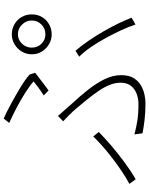

<svg xmlns="http://www.w3.org/2000/svg" viewBox="96 -881 808 1040"><g transform="rotate(-90 500.0 -361.0)"><path d="M762 -593Q762 -562 783 -540.5Q804 -519 834 -519Q865 -519 887 -540.5Q909 -562 909 -593Q909 -623 887 -645.5Q865 -668 834 -668Q804 -668 783 -645.5Q762 -623 762 -593ZM726 -593Q726 -623 741 -647.5Q756 -672 780.5 -686.5Q805 -701 834 -701Q864 -701 889 -686.5Q914 -672 928 -647.5Q942 -623 942 -593Q942 -562 928 -538Q914 -514 889 -499.5Q864 -485 834 -485Q805 -485 780.5 -499.5Q756 -514 741 -538Q726 -562 726 -593ZM503 -528Q525 -542 546 -557.5Q567 -573 579 -583Q557 -603 518.5 -627.5Q480 -652 436.5 -675Q393 -698 354 -715L378 -745Q414 -729 459 -704.5Q504 -680 547 -654Q590 -628 616 -605L626 -575Q618 -568 606.5 -559.5Q595 -551 582 -541Q569 -531 556 -521Q543 -511 530 -502ZM292 -37Q328 -27 366 -21Q404 -15 460 -15Q481 -15 507 -23Q533 -31 552.5 -52.5Q572 -74 572 -113Q572 -141 560 -171Q548 -201 527 -231.5Q506 -262 481.5 -292.5Q457 -323 433 -351Q419 -368 400 -387Q381 -406 363 -423L392 -451Q407 -434 424.5 -414Q442 -394 458 -376Q500 -331 535 -286.5Q570 -242 591.5 -197.5Q613 -153 613 -109Q613 -66 596.5 -40Q580 -14 555.5 -0.5Q531 13 505.5 18Q480 23 462 23Q410 23 369.5 18Q329 13 298 7ZM887 -31Q876 -66 857 -107Q838 -148 815 -190.5Q792 -233 766 -271Q740 -309 713 -336L745 -356Q772 -325 799 -285.5Q826 -246 850 -204.5Q874 -163 893 -123.5Q912 -84 924 -52ZM305 -230Q275 -200 232.5 -163.5Q190 -127 142 -91.5Q94 -56 49 -30L24 -64Q54 -80 90 -104Q126 -128 162 -155.5Q198 -183 229 -210.5Q260 -238 281 -260Z"/></g></svg>

Font: Noto Sans JP ExtraLight
Style: Regular
Weight: 250
Designer: Ryoko NISHIZUKA  (kana, bopomofo & ideographs); Paul D. Hunt (Latin, Greek & Cyrillic); Sandoll Communications , Soo-you
Foundry: Adobe
Version: Version 2.004-H2;hotconv 1.0.118;makeotfexe 2.5.65603